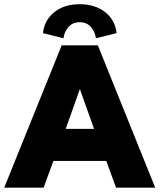

<svg xmlns="http://www.w3.org/2000/svg" viewBox="-30 -870 750 890"><path d="M169 -716.5Q176 -777 222 -813.8Q268 -850.5 339.5 -850.5Q410 -850.5 456.8 -814.2Q503.5 -778 510.5 -716.5L414.5 -692.5Q411.5 -721 392.2 -744Q373 -767 339.5 -767Q306 -767 286.5 -743.8Q267 -720.5 264.5 -692.5ZM256 -660H423.5L689.5 0H508L462.5 -124H217.5L172 0H-10.5ZM274.5 -272.5H406L341 -455H339.5Z"/></svg>

Font: League Spartan ExtraBold
Style: Regular
Weight: 800
Foundry: The League of Moveable Type
Version: Version 2.002